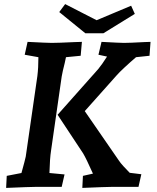

<svg xmlns="http://www.w3.org/2000/svg" viewBox="-20 -915 770 940"><path d="M386 -54 435 -65Q402 -139 387 -164L262 -353L461 -577Q480 -600 504 -638L462 -647L477 -710Q570 -705 587 -705Q615 -705 687 -709L717 -710L712 -642L646 -635Q619 -612 590.5 -585.5Q562 -559 551 -546L395 -371L562 -129Q569 -118 585 -100.5Q601 -83 615 -69L672 -62L658 0H524Q501 0 383 5ZM13 -54 85 -68Q102 -129 106 -148L163 -543Q168 -583 168 -635L101 -647L115 -710Q213 -705 233 -705Q265 -705 347 -709L381 -710L375 -642L303 -635L297 -607Q286 -564 282 -540L230 -178Q224 -140 222 -68L296 -61L282 0H151Q128 0 10 5ZM453 -816 622 -887 640 -847 486 -752H398L270 -856L299 -895Z"/></svg>

Font: Andada Pro
Style: Bold Italic
Weight: 700
Italic angle: -7°
Designer: Carolina Giovagnoli
Foundry: Huerta Tipografica
Version: Version 3.005; ttfautohint (v1.8.4)